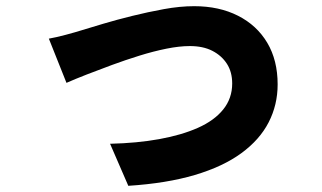

<svg xmlns="http://www.w3.org/2000/svg" viewBox="-20 -555 1040 621"><path d="M138 -430Q161 -434 193 -442.5Q225 -451 247 -458Q273 -466 315 -478.5Q357 -491 407.5 -503.5Q458 -516 510 -525.5Q562 -535 608 -535Q689 -535 750 -504Q811 -473 844.5 -416.5Q878 -360 878 -282Q878 -216 849 -159.5Q820 -103 760.5 -59.5Q701 -16 610 11Q519 38 395 46L336 -90Q423 -92 495 -105Q567 -118 620 -141.5Q673 -165 702 -201Q731 -237 731 -285Q731 -322 714 -348.5Q697 -375 667 -390.5Q637 -406 594 -406Q560 -406 518 -397.5Q476 -389 431 -375Q386 -361 342.5 -345Q299 -329 260.5 -314Q222 -299 195 -287Z"/></svg>

Font: Noto Sans SC Thin ExtraBold
Style: Regular
Weight: 800
Version: Version 2.004-H2;hotconv 1.0.118;makeotfexe 2.5.65603